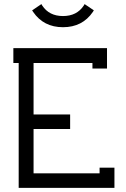

<svg xmlns="http://www.w3.org/2000/svg" viewBox="-20 -913 611 933"><path d="M387.2 -886.2 391.1 -893.1 436 -862.8 431.2 -855Q380.4 -780.8 286.1 -780.8Q191.9 -780.8 141.1 -855L136.2 -862.8L181.2 -893.1L185.1 -886.2Q218.8 -835 286.1 -835Q353.5 -835 387.2 -886.2ZM429.2 -606.9H143.1V-356.9H320.8V-286.1H143.1V-70.8H463.9V-98.1H536.1V0H70.8V-606.9H44.9V-679.2H500V-580.1H429.2Z"/></svg>

Font: Rawengulk
Style: Bold
Weight: 700
Version: Version 0.92